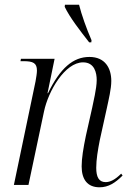

<svg xmlns="http://www.w3.org/2000/svg" viewBox="-20 -786 560 816"><path d="M359 -606H368L369 -615C348 -663 326 -725 316 -766H256L255 -757C277 -711 320 -656 359 -606ZM403 10C441 10 470 -9 501 -40L495 -48C469 -22 448 -12 429 -12C400 -12 389 -34 389 -73C389 -108 396 -149 404 -190L434 -326C442 -364 453 -408 453 -442C453 -496 427 -544 360 -544C291 -544 236 -497 184 -390H182L212 -536H69L67 -526H80C121 -526 137 -518 137 -486C137 -475 134 -457 131 -440L39 0H101L167 -312C185 -399 256 -521 333 -521C382 -521 391 -476 391 -446C391 -409 376 -351 372 -329L345 -209C334 -156 327 -113 327 -79C327 -23 352 10 403 10Z"/></svg>

Font: Noto Serif Display SemiCondensed Light
Style: Italic
Weight: 300
Width: 4
Italic angle: -12°
Designer: Monotype Design Team
Foundry: Monotype Imaging Inc.
Version: Version 2.009